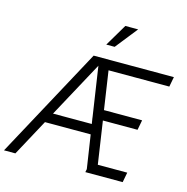

<svg xmlns="http://www.w3.org/2000/svg" viewBox="-157 -1048 1144 1172"><g transform="rotate(15 415.0 -462.5)"><path d="M-28 0H44L169 -231H458L490 -20L486 0H722L734 -63H548L508 -332H727L739 -395H498L462 -637H846L858 -700H351ZM442 -332 448 -294H203L395 -648L442 -334ZM408 -785H461L572 -925H491Z"/></g></svg>

Font: Uncut Sans Book Italic
Style: Regular
Weight: 350
Italic angle: -11°
Designer: Kasper Nordkvist
Foundry: UNCUT.wtf
Version: Version 1.304;Glyphs 3.2 (3246)